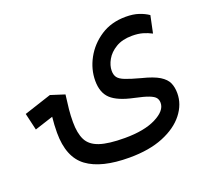

<svg xmlns="http://www.w3.org/2000/svg" viewBox="-178 -514 865 805"><g transform="rotate(-20 255.0 -111.5)"><path d="M270.5 168.9Q145.5 168.9 82.8 122.8Q20 76.7 20 -32.7Q20 -66.9 23.9 -103L-58.6 -76.2L-76.2 -151.9L45.9 -191.9L108.4 -171.9Q103.5 -135.3 100.8 -108.4Q98.1 -81.5 98.1 -52.2Q98.1 -2 113.3 28.1Q128.4 58.1 168 71.5Q207.5 85 280.3 85Q367.7 85 419.4 58.8Q471.2 32.7 471.2 -2.4Q471.2 -16.1 464.1 -25.4Q457 -34.7 436.3 -42.7Q415.5 -50.8 373.5 -59.6Q304.2 -74.2 274.7 -101.8Q245.1 -129.4 245.1 -182.6Q245.1 -233.9 271.2 -281.7Q297.4 -329.6 344.7 -360.6Q392.1 -391.6 456.5 -391.6Q489.7 -391.6 513.9 -383.5Q538.1 -375.5 556.6 -362.8L540.5 -286.1Q522 -295.9 501.5 -301.8Q481 -307.6 454.6 -307.6Q410.6 -307.6 381.6 -290Q352.5 -272.5 338.4 -247.3Q324.2 -222.2 324.2 -198.2Q324.2 -180.2 332.5 -168.7Q340.8 -157.2 363.8 -148.2Q386.7 -139.2 430.7 -127.4Q481.9 -114.7 507.6 -98.9Q533.2 -83 542 -63Q550.8 -43 550.8 -16.6Q550.8 32.7 517.6 75.2Q484.4 117.7 421.9 143.3Q359.4 168.9 270.5 168.9Z"/></g></svg>

Font: Cascadia Mono SemiLight
Style: Regular
Weight: 350
Monospace: yes
Designer: Aaron Bell
Foundry: Saja Typeworks
Version: Version 2404.023; ttfautohint (v1.8.4)